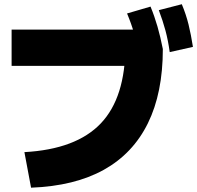

<svg xmlns="http://www.w3.org/2000/svg" viewBox="-20 -872 924 900"><path d="M94.4 -158.9Q336.7 -172.2 452.2 -293.3Q567.8 -414.4 567.8 -657.8L654.4 -563.3H34.4V-733.3H696.7L743.3 -642.2Q743.3 -436.7 673.3 -294.4Q603.3 -152.2 466.7 -76.1Q330 0 125.6 7.8ZM634.4 -614.4Q622.2 -668.9 608.9 -715Q595.6 -761.1 575.6 -808.9L685.6 -841.1Q704.4 -795.6 718.3 -747.2Q732.2 -698.9 743.3 -642.2ZM775.6 -627.8Q767.8 -683.3 755.6 -728.9Q743.3 -774.4 724.4 -824.4L832.2 -852.2Q852.2 -804.4 863.9 -756.7Q875.6 -708.9 884.4 -652.2Z"/></svg>

Font: Paperlogy 9 Black
Style: Regular
Weight: 900
Designer: redesigned by Lee Juim, glyphs from Gmarket Sans & Montserrat
Foundry: PT&
Version: Version 1.001